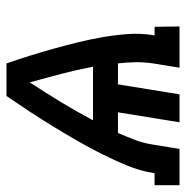

<svg xmlns="http://www.w3.org/2000/svg" viewBox="-48 -548 560 577"><g transform="rotate(-90 231.5 -260.0)"><path d="M-37 0V-75H-1L0 -80Q6 -119 22 -157.5Q38 -196 56.5 -233Q75 -270 96 -306.5Q117 -343 139 -379Q161 -415 184 -450Q207 -485 231 -520H329Q341 -485 352 -450Q363 -415 373 -379Q383 -343 392 -306.5Q401 -270 407.5 -233Q414 -196 417 -157.5Q420 -119 414 -80L413 -75H439L440 0H316L329 -80Q333 -107 332.5 -133Q332 -159 329 -185H266L236 0H152L182 -185H120Q109 -160 99 -133.5Q89 -107 85 -80L72 0ZM158 -260H319Q310 -308 297.5 -355.5Q285 -403 272 -450Q241 -403 212.5 -356Q184 -309 158 -260Z"/></g></svg>

Font: Iosevka Curly Slab Medium
Style: Italic
Weight: 500
Italic angle: -9°
Monospace: yes
Designer: Belleve Invis
Foundry: Belleve Invis
Version: Version 22.1.2; ttfautohint (v1.8.4)